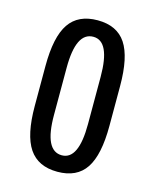

<svg xmlns="http://www.w3.org/2000/svg" viewBox="-92 -619 563 698"><g transform="rotate(15 189.5 -270.0)"><path d="M190 15Q117 15 83 -35.5Q49 -86 49 -195V-345Q49 -455 83 -505Q117 -555 190 -555Q263 -555 296.5 -504.5Q330 -454 330 -345V-195Q330 -86 296.5 -35.5Q263 15 190 15ZM253 -181V-359Q253 -493 190 -493Q125 -493 125 -359V-181Q125 -47 190 -47Q253 -47 253 -181Z"/></g></svg>

Font: Pathway Gothic One
Style: Regular
Weight: 400
Version: Version 1.003; ttfautohint (v1.8.4.7-5d5b);gftools[0.9.26]